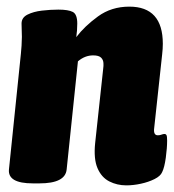

<svg xmlns="http://www.w3.org/2000/svg" viewBox="-20 -551 525 579"><path d="M361 8Q333 8 309.5 -4Q286 -16 274 -44Q262 -72 267 -120L291 -342Q292 -349 292 -352Q292 -355 292 -359Q292 -370 285 -377Q278 -384 261 -384Q236 -384 215 -366L181 -40Q177 2 99 2H79Q3 2 7 -40L43 -389Q44 -397 45 -413Q46 -429 46 -440Q46 -450 45.5 -459.5Q45 -469 45 -480Q45 -498 63 -507Q81 -516 106.5 -519Q132 -522 156 -522Q186 -522 199.5 -515Q213 -508 213 -480Q213 -459 210 -439Q235 -472 275.5 -501.5Q316 -531 370 -531Q471 -531 471 -419Q471 -412 470.5 -403.5Q470 -395 469 -387L445 -165Q442 -143 456 -143Q462 -143 467 -145Q472 -147 476 -147Q480 -147 482 -143.5Q484 -140 484 -127Q484 -105 480 -75.5Q476 -46 469 -32Q464 -20 446 -11Q428 -2 405 3Q382 8 361 8Z"/></svg>

Font: Asap Condensed Condensed Black
Style: Italic
Weight: 900
Width: 3
Italic angle: -6°
Designer: Pablo Cosgaya
Foundry: Omnibus-Type
Version: Version 3.001; ttfautohint (v1.8.4.7-5d5b)